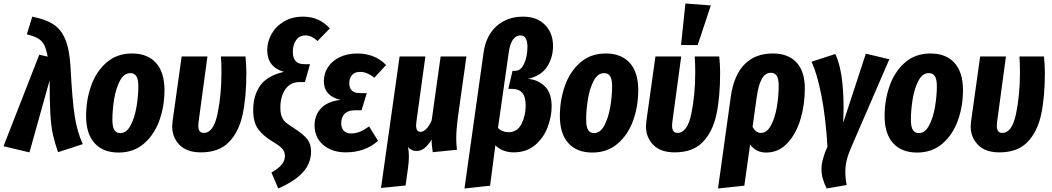

<svg xmlns="http://www.w3.org/2000/svg" viewBox="-49 -853 6000 1095"><path d="M353 -473Q363 -282 377 -191.5Q391 -101 423 -31L282 15Q263 -39 252.5 -87Q242 -135 238 -206Q234 -277 234 -395L119 16L-29 -19L175 -541L223 -530Q215 -572 203.5 -595.5Q192 -619 169 -633Q146 -647 104 -657L135 -758Q211 -743 255 -714.5Q299 -686 323 -629.5Q347 -573 353 -473Z M442 -191Q442 -283 471 -364.5Q500 -446 559 -497Q618 -548 704 -548Q792 -548 840.5 -494.5Q889 -441 889 -339Q889 -247 860 -166Q831 -85 772 -34Q713 17 627 17Q539 17 490.5 -36.5Q442 -90 442 -191ZM740 -361Q740 -401 728.5 -418.5Q717 -436 694 -436Q658 -436 635 -392.5Q612 -349 602 -287.5Q592 -226 592 -170Q592 -130 603 -112Q614 -94 637 -94Q673 -94 696 -138Q719 -182 729.5 -244Q740 -306 740 -361Z M1356 -438Q1356 -300 1335 -201Q1314 -102 1257 -43Q1200 16 1097 16Q1016 16 974.5 -27Q933 -70 933 -132Q933 -142 935 -160L987 -531H1134L1083 -154Q1082 -147 1082 -135Q1082 -95 1113 -95Q1169 -95 1191.5 -203.5Q1214 -312 1214 -438Q1214 -491 1211 -531H1351Q1356 -478 1356 -438Z M1499 131Q1536 110 1556 87.5Q1576 65 1576 36Q1576 13 1562 -3.5Q1548 -20 1510 -43Q1451 -78 1423 -117Q1395 -156 1395 -225Q1395 -309 1435.5 -365.5Q1476 -422 1570 -443Q1475 -471 1475 -567Q1475 -615 1499.5 -659Q1524 -703 1570.5 -730.5Q1617 -758 1680 -758Q1727 -758 1765.5 -740.5Q1804 -723 1832 -691L1762 -619Q1743 -636 1727 -643.5Q1711 -651 1691 -651Q1660 -651 1640.5 -625Q1621 -599 1621 -557Q1621 -522 1637 -504.5Q1653 -487 1688 -487H1719L1690 -385H1660Q1607 -385 1578.5 -344Q1550 -303 1550 -239Q1550 -206 1558.5 -186Q1567 -166 1583 -153Q1599 -140 1635 -117Q1683 -86 1704 -58.5Q1725 -31 1725 11Q1725 77 1680 128Q1635 179 1538 222Z M1745 -139Q1745 -198 1783.5 -237Q1822 -276 1893 -283Q1845 -295 1821.5 -321.5Q1798 -348 1798 -390Q1798 -435 1822 -471Q1846 -507 1889.5 -527.5Q1933 -548 1990 -548Q2038 -548 2080 -531.5Q2122 -515 2153 -482L2086 -410Q2065 -426 2045.5 -434.5Q2026 -443 2004 -443Q1974 -443 1958.5 -425Q1943 -407 1943 -379Q1943 -322 2003 -322H2043L2013 -224H1976Q1936 -224 1916.5 -204Q1897 -184 1897 -150Q1897 -123 1911.5 -107.5Q1926 -92 1954 -92Q1980 -92 2004 -102Q2028 -112 2056 -132L2107 -50Q2072 -18 2025 -1Q1978 16 1924 16Q1845 16 1795 -26Q1745 -68 1745 -139Z M2553 -64Q2553 -35 2557 1L2419 15Q2412 -28 2413 -57Q2391 -23 2371 -7.5Q2351 8 2326 8Q2296 8 2278 -15Q2283 10 2283 40Q2283 70 2277 112L2264 205L2124 219L2230 -531H2377L2326 -160Q2324 -142 2324 -138Q2324 -101 2350 -101Q2365 -101 2381.5 -117Q2398 -133 2413 -167L2464 -531H2611L2562 -181Q2553 -112 2553 -64Z M2709 -554Q2723 -651 2783.5 -704.5Q2844 -758 2934 -758Q3014 -758 3059.5 -711Q3105 -664 3105 -591Q3105 -525 3071.5 -473Q3038 -421 2962 -403Q3019 -399 3058 -361Q3097 -323 3097 -247Q3097 -188 3074 -127Q3051 -66 3002 -25Q2953 16 2880 16Q2819 16 2776 -24L2746 206L2600 222ZM2949 -251Q2949 -301 2929.5 -323.5Q2910 -346 2872 -346H2850L2874 -449H2888Q2922 -449 2940.5 -490.5Q2959 -532 2959 -586Q2959 -651 2919 -651Q2893 -651 2876 -626.5Q2859 -602 2852 -551L2791 -123Q2815 -99 2851 -99Q2901 -99 2925 -146Q2949 -193 2949 -251Z M3144 -191Q3144 -283 3173 -364.5Q3202 -446 3261 -497Q3320 -548 3406 -548Q3494 -548 3542.5 -494.5Q3591 -441 3591 -339Q3591 -247 3562 -166Q3533 -85 3474 -34Q3415 17 3329 17Q3241 17 3192.5 -36.5Q3144 -90 3144 -191ZM3442 -361Q3442 -401 3430.5 -418.5Q3419 -436 3396 -436Q3360 -436 3337 -392.5Q3314 -349 3304 -287.5Q3294 -226 3294 -170Q3294 -130 3305 -112Q3316 -94 3339 -94Q3375 -94 3398 -138Q3421 -182 3431.5 -244Q3442 -306 3442 -361Z M4058 -438Q4058 -300 4037 -201Q4016 -102 3959 -43Q3902 16 3799 16Q3718 16 3676.5 -27Q3635 -70 3635 -132Q3635 -142 3637 -160L3689 -531H3836L3785 -154Q3784 -147 3784 -135Q3784 -95 3815 -95Q3871 -95 3893.5 -203.5Q3916 -312 3916 -438Q3916 -491 3913 -531H4053Q4058 -478 4058 -438ZM3860 -833 4005 -822 3930 -596H3835Z M4541 -348Q4541 -254 4515.5 -170.5Q4490 -87 4440 -35Q4390 17 4321 17Q4262 17 4229 -29L4196 206L4046 222L4119 -303Q4136 -423 4196.5 -485.5Q4257 -548 4358 -548Q4446 -548 4493.5 -497Q4541 -446 4541 -348ZM4392 -363Q4392 -403 4381 -420.5Q4370 -438 4347 -438Q4316 -438 4296 -403.5Q4276 -369 4266 -294L4243 -130Q4261 -95 4291 -95Q4325 -95 4348 -138Q4371 -181 4381.5 -243.5Q4392 -306 4392 -363Z M4762 -234Q4762 -211 4760 -153L4889 -547L5023 -515L4810 -23Q4790 22 4781 56.5Q4772 91 4772 127Q4772 165 4780 202L4666 222Q4636 165 4636 112Q4636 59 4670 -17Q4660 -186 4635 -311.5Q4610 -437 4579 -501L4715 -545Q4762 -447 4762 -234Z M4996 -191Q4996 -283 5025 -364.5Q5054 -446 5113 -497Q5172 -548 5258 -548Q5346 -548 5394.5 -494.5Q5443 -441 5443 -339Q5443 -247 5414 -166Q5385 -85 5326 -34Q5267 17 5181 17Q5093 17 5044.5 -36.5Q4996 -90 4996 -191ZM5294 -361Q5294 -401 5282.5 -418.5Q5271 -436 5248 -436Q5212 -436 5189 -392.5Q5166 -349 5156 -287.5Q5146 -226 5146 -170Q5146 -130 5157 -112Q5168 -94 5191 -94Q5227 -94 5250 -138Q5273 -182 5283.5 -244Q5294 -306 5294 -361Z M5910 -438Q5910 -300 5889 -201Q5868 -102 5811 -43Q5754 16 5651 16Q5570 16 5528.5 -27Q5487 -70 5487 -132Q5487 -142 5489 -160L5541 -531H5688L5637 -154Q5636 -147 5636 -135Q5636 -95 5667 -95Q5723 -95 5745.5 -203.5Q5768 -312 5768 -438Q5768 -491 5765 -531H5905Q5910 -478 5910 -438Z"/></svg>

Font: Fira Sans Extra Condensed
Style: Bold Italic
Weight: 700
Width: 3
Italic angle: -8°
Designer: Carrois Corporate & Edenspiekermann AG
Foundry: Carrois Corporate GbR & Edenspiekermann AG
Version: Version 4.203